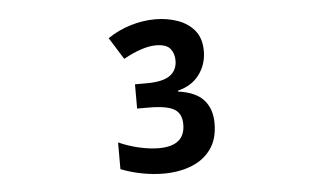

<svg xmlns="http://www.w3.org/2000/svg" viewBox="-44 -708 1190 701"><g transform="rotate(-5 551.0 -357.0)"><path d="M529 -75Q492 -75 451.5 -82.5Q411 -90 373 -105V-203Q408 -187 447.5 -178Q487 -169 520 -169Q616 -169 616 -248Q616 -288 588.5 -304Q561 -320 495 -320H453V-409H496Q555 -409 581.5 -428Q608 -447 608 -483Q608 -509 593.5 -526.5Q579 -544 541 -544Q493 -544 422 -505L372 -585Q410 -611 455.5 -625Q501 -639 547 -639Q591 -639 629 -625.5Q667 -612 690.5 -583.5Q714 -555 714 -508Q714 -460 686.5 -422.5Q659 -385 607 -372V-369Q672 -360 701 -327.5Q730 -295 730 -242Q730 -184 703 -147Q676 -110 630.5 -92.5Q585 -75 529 -75Z"/></g></svg>

Font: Noto Sans Symbols 2
Style: Regular
Weight: 400
Designer: Monotype Design Team
Foundry: Monotype Imaging Inc.
Version: Version 2.008; ttfautohint (v1.8.4.7-5d5b)